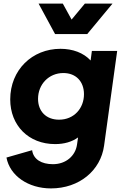

<svg xmlns="http://www.w3.org/2000/svg" viewBox="-20 -830 691 1070"><path d="M264 220C422 220 541 120 560 -18L633 -546H492L485 -493C445 -536 385 -558 317 -558C159 -558 37 -440 37 -276C37 -131 139 -27 287 -27C337 -27 380 -39 415 -64L409 -23C400 38 348 85 275 85C211 85 166 58 159 7L16 48C35 150 138 220 264 220ZM192 -279C192 -360 252 -423 333 -423C404 -423 448 -375 448 -305C448 -227 393 -163 309 -163C237 -163 192 -210 192 -279ZM195 -810 287 -640H466L607 -810H453L379 -721L330 -810Z"/></svg>

Font: Mluvka ExtraBold
Style: Italic
Weight: 800
Italic angle: -8°
Designer: Modified by Jiří Krblich, Original typeface by Gumpita Rahayu
Foundry: Gumpita Rahayu & Jiří Krblich
Version: Version 2.000;Glyphs 3.1.1 (3134)